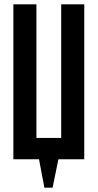

<svg xmlns="http://www.w3.org/2000/svg" viewBox="-20 -739 455 891"><path d="M42 0V-719H149V-99H264V-719H371V0H251L224 132H186L161 0Z"/></svg>

Font: Osterbar
Style: Regular
Weight: 500
Width: 3
Designer: Peter Wiegel, Basierend auf Erbar schmal-halbfette Grotesk v. Jacob Erbar
Foundry: Peter Wiegel
Version: Version 1.0